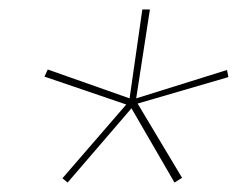

<svg xmlns="http://www.w3.org/2000/svg" viewBox="-20 -650 509 406"><path d="M123 -264 112 -273 247 -429 74 -488 81 -503 254 -442 281 -630H297L268 -442L460 -502L463 -487L271 -431L365 -274L349 -264L258 -421Z"/></svg>

Font: Alumni Sans Pinstripe
Style: Italic
Weight: 400
Italic angle: -8°
Designer: Robert E. Leuschke
Foundry: Robert E. Leuschke
Version: Version 1.010; ttfautohint (v1.8.4.7-5d5b)